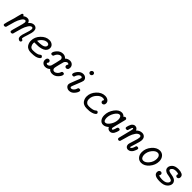

<svg xmlns="http://www.w3.org/2000/svg" viewBox="446 -2219 3833 3833"><g transform="rotate(45 2362.0 -303.0)"><path d="M49.8 -22Q49.8 -35.2 65.9 -92Q82 -148.9 95 -190.9Q107.9 -232.9 110.8 -243.2Q118.7 -277.3 131.8 -328.1Q148.9 -399.9 155.5 -415Q162.1 -430.2 180.2 -430.2Q191.4 -430.2 198.2 -423.1Q205.1 -416 206.5 -410.4Q208 -404.8 208 -401.9Q249 -436 294.9 -436Q314 -436 328.4 -430.4Q342.8 -424.8 351.8 -413.8Q360.8 -402.8 365.5 -395Q370.1 -387.2 374 -375Q422.9 -436 485.8 -436Q519 -436 544.4 -413.6Q569.8 -391.1 569.8 -338.9Q569.8 -293 537.4 -197Q504.9 -101.1 504.9 -81.1Q504.9 -69.8 511 -64.9Q517.1 -60.1 523.4 -59.1Q529.8 -58.1 535.9 -51.5Q542 -44.9 542 -33Q542 -21 533 -10.5Q523.9 0 509.8 0Q486.8 0 467.5 -18.1Q448.2 -36.1 448.2 -76.2Q448.2 -111.3 480.7 -205.1Q513.2 -298.8 513.2 -335Q513.2 -374 485.8 -374Q449.7 -374 415.8 -320.1Q381.8 -266.1 362.3 -203.1Q342.8 -140.1 326.9 -78.1Q311 -16.1 309.1 -12.2Q300.3 4.9 275.9 4.9H273.9Q257.8 4.9 250 -3.7Q242.2 -12.2 242.2 -22.9Q242.2 -41 281.5 -173.6Q320.8 -306.2 320.8 -335Q320.8 -374 293.9 -374Q257.8 -374 223.9 -319.6Q189.9 -265.1 170.4 -202.1Q150.9 -139.2 135 -77.1Q119.1 -15.1 117.2 -12.2Q108.4 4.9 84 4.9H83Q51.8 4.9 49.8 -22Z M662.1 -165Q662.1 -271 741.5 -353.5Q820.8 -436 916 -436Q969.2 -436 1004.6 -407Q1040 -377.9 1040 -332Q1040 -277.8 998 -241.2Q971.2 -218.3 927 -205.6Q882.8 -192.9 848.4 -190.9Q814 -189 757.8 -189H733.9Q731.9 -187 731.9 -163.1Q731.9 -122.1 753.9 -89.1Q775.9 -56.2 825.7 -56.2H828.1Q884.3 -56.2 921.6 -64.7Q959 -73.2 971.9 -82.5Q984.9 -91.8 996.3 -100.3Q1007.8 -108.9 1018.1 -108.9Q1030.3 -108.9 1041.5 -96.9Q1052.7 -85 1052.7 -73.2Q1052.7 -55.2 1023.4 -35.6Q994.1 -16.1 960 -6.8Q916 4.9 836.4 4.9Q833.5 4.9 830.1 4.9Q782.2 4.9 747.1 -11.5Q711.9 -27.8 694.3 -55.4Q676.8 -83 669.4 -110.1Q662.1 -137.2 662.1 -165ZM752 -250Q786.1 -250 807.6 -250.5Q829.1 -251 863.5 -255.4Q897.9 -259.8 918 -267.8Q938 -275.9 953.9 -292Q969.7 -308.1 969.7 -331.1Q969.7 -350.1 954.3 -362.1Q939 -374 914.1 -374Q867.2 -374 821.5 -338.6Q775.9 -303.2 752 -250Z M1128.9 -287.1Q1128.9 -326.2 1179.9 -381.1Q1231 -436 1302.7 -436Q1361.8 -436 1396 -394H1397Q1441.9 -436 1499 -436Q1543.9 -436 1572.3 -408Q1600.6 -379.9 1600.6 -337.9Q1600.6 -302.7 1584.7 -287.4Q1568.8 -272 1549.8 -272Q1532.7 -272 1520.8 -283Q1508.8 -293.9 1508.8 -312Q1508.8 -336.9 1528.8 -352.1Q1517.6 -374 1498 -374Q1477.1 -374 1457.5 -358.4Q1438 -342.8 1428.7 -320.8Q1425.8 -315.9 1402.3 -220.9Q1378.9 -126 1378.9 -111.8Q1378.9 -86.9 1392.3 -71.5Q1405.8 -56.2 1428.7 -56.2Q1459.5 -56.2 1488.5 -80.6Q1517.6 -105 1530.8 -140.1L1531.7 -145Q1533.7 -149.9 1534.7 -151.9Q1535.6 -153.8 1538.8 -158.4Q1542 -163.1 1544.9 -165.5Q1547.9 -168 1553.2 -169.9Q1558.6 -171.9 1564.9 -171.9H1567.9Q1603 -171.9 1603 -143.1Q1603 -104 1551 -49.6Q1499 4.9 1427.7 4.9Q1368.7 4.9 1335 -37.1Q1290 4.9 1231.9 4.9Q1189 4.9 1159.9 -22Q1130.9 -48.8 1130.9 -91.8Q1130.9 -127 1146.2 -142.6Q1161.6 -158.2 1181.6 -158.2Q1199.7 -158.2 1211.2 -145.5Q1222.7 -132.8 1222.7 -117.2Q1222.7 -95.2 1202.6 -79.1Q1211.4 -57.1 1233.9 -57.1Q1253.9 -57.1 1273.9 -72Q1293.9 -86.9 1301.8 -108.9Q1304.7 -115.7 1328.1 -210Q1351.6 -304.2 1351.6 -317.9Q1351.6 -340.8 1338.6 -357.4Q1325.7 -374 1301.8 -374Q1272 -374 1242.9 -350.1Q1213.9 -326.2 1200.7 -291Q1195.8 -276.9 1193.4 -272.5Q1190.9 -268.1 1182.9 -263.4Q1174.8 -258.8 1161.6 -258.8Q1128.9 -259.3 1128.9 -287.1Z M1716.8 -288.1Q1720.7 -332 1766.6 -384Q1812.5 -436 1875.5 -436Q1916.5 -436 1945.1 -411.1Q1973.6 -386.2 1973.6 -348.1V-341.8Q1973.6 -325.7 1925.8 -209.2Q1877.9 -92.8 1877.9 -81.8Q1877.9 -70.8 1885.7 -64Q1893.6 -57.1 1906.7 -57.1Q1931.6 -57.1 1956.8 -81.1Q1981.9 -105 1992.7 -139.2Q1992.7 -140.1 1993.7 -143.1Q1994.6 -146 1995.1 -147.5Q1995.6 -148.9 1996.6 -151.9Q1997.6 -154.8 1998.5 -156.5Q1999.5 -158.2 2001.2 -160.6Q2002.9 -163.1 2004.9 -164.6Q2006.8 -166 2009.3 -167.5Q2011.7 -168.9 2014.6 -169.9Q2017.6 -170.9 2021.7 -171.4Q2025.9 -171.9 2029.8 -171.9Q2064.9 -171.9 2064.9 -143.1Q2064.9 -106.9 2018.8 -51Q1972.7 4.9 1905.8 4.9Q1866.7 4.9 1837.2 -19Q1807.6 -43 1807.6 -82Q1807.6 -106.9 1855.2 -220.9Q1902.8 -335 1902.8 -349.1Q1902.8 -360.4 1894.8 -367.2Q1886.7 -374 1873.5 -374Q1846.7 -374 1823.2 -349.1Q1799.8 -324.2 1788.6 -292Q1787.6 -290 1785.6 -283.9Q1783.7 -277.8 1782.7 -275.9Q1781.7 -273.9 1779.3 -269.5Q1776.9 -265.1 1773.2 -263.7Q1769.5 -262.2 1763.7 -260.5Q1757.8 -258.8 1750.5 -258.8Q1716.8 -259.3 1716.8 -288.1ZM1933.6 -563Q1933.6 -581.1 1948.2 -595.9Q1962.9 -610.8 1982.9 -610.8Q2000 -610.8 2011.5 -598.4Q2022.9 -585.9 2022.9 -569.8Q2022.9 -550.8 2008.8 -536.4Q1994.6 -522 1974.6 -522Q1958.5 -522 1946 -533.9Q1933.6 -545.9 1933.6 -563Z M2235.8 -163.1Q2235.8 -266.1 2314.2 -351.1Q2392.6 -436 2490.7 -436Q2542.5 -436 2576.7 -409.9Q2610.8 -383.8 2610.8 -341.8Q2610.8 -311 2594.7 -295.9Q2578.6 -280.8 2559.6 -280.8Q2542.5 -280.8 2530.5 -292.5Q2518.6 -304.2 2518.6 -319.8Q2518.6 -339.8 2534.7 -356.9V-357.9Q2515.6 -374 2489.7 -374Q2423.8 -374 2364.7 -307.6Q2305.7 -241.2 2305.7 -162.1Q2305.7 -138.2 2312.3 -116.7Q2318.8 -95.2 2342.3 -75.7Q2365.7 -56.2 2404.8 -56.2Q2459 -56.2 2496.3 -64.7Q2533.7 -73.2 2547.1 -82.5Q2560.5 -91.8 2571.5 -100.3Q2582.5 -108.9 2590.8 -108.9Q2605 -108.9 2615.7 -96.9Q2626.5 -85 2627.4 -73.2Q2627.4 -59.1 2611.8 -44.9Q2585 -22 2544.2 -10.5Q2503.4 1 2476.1 2.9Q2448.7 4.9 2404.8 4.9Q2356.9 4.9 2321.8 -11.5Q2286.6 -27.8 2269 -54.9Q2251.5 -82 2243.7 -108.6Q2235.8 -135.3 2235.8 -163.1Z M2749.5 -147.9Q2749.5 -253.9 2815.9 -345Q2882.3 -436 2963.4 -436Q3007.3 -436 3047.4 -396Q3058.6 -420.9 3082.5 -420.9Q3095.7 -420.9 3106.2 -411.4Q3116.7 -401.9 3116.7 -388.2Q3116.7 -382.3 3113.3 -370.1L3049.3 -113.8Q3043.5 -89.8 3043.5 -84Q3043.5 -72.8 3048.1 -66.4Q3052.7 -60.1 3056.6 -58.6Q3060.5 -57.1 3063.5 -57.1Q3083.5 -57.1 3106.4 -143.1Q3115.2 -171.9 3140.6 -171.9H3144.5Q3177.7 -171.9 3177.7 -143.1Q3177.7 -140.1 3174.6 -126Q3171.4 -111.8 3162.8 -88.9Q3154.3 -65.9 3142.3 -45.4Q3130.4 -24.9 3109.4 -10Q3088.4 4.9 3062.5 4.9Q3003.4 4.9 2981.4 -46.9Q2926.3 4.9 2867.7 4.9Q2814.5 4.9 2782 -38.1Q2749.5 -81.1 2749.5 -147.9ZM2819.3 -145Q2819.3 -110.8 2830.8 -84Q2842.3 -57.1 2869.6 -57.1Q2916.5 -57.1 2964.6 -131.1Q3012.7 -205.1 3012.7 -285.2Q3012.7 -326.2 2998.5 -350.1Q2984.4 -374 2960.4 -374Q2912.6 -374 2866 -298.6Q2819.3 -223.1 2819.3 -145Z M3228.5 -287.1Q3228.5 -290 3231 -303Q3233.4 -315.9 3241 -339.4Q3248.5 -362.8 3259.5 -383.8Q3270.5 -404.8 3291.5 -420.4Q3312.5 -436 3337.4 -436Q3393.6 -436 3414.6 -380.9Q3469.7 -436 3534.2 -436Q3579.1 -436 3606.7 -408.4Q3634.3 -380.9 3634.3 -331.1Q3634.3 -288.1 3600.3 -184.6Q3566.4 -81.1 3566.4 -73.2Q3566.4 -64.5 3569.3 -57.1Q3590.3 -57.1 3604.5 -78.1Q3618.7 -99.1 3627.4 -127.4Q3636.2 -155.8 3637.2 -158.2Q3645.5 -171.9 3663.1 -171.9Q3663.6 -171.9 3664.6 -171.9H3666.5Q3702.6 -171.9 3702.6 -143.1Q3702.6 -134.3 3694.6 -111.6Q3686.5 -88.9 3671.9 -62Q3657.2 -35.2 3630.4 -15.1Q3603.5 4.9 3571.3 4.9Q3538.1 4.9 3517.3 -17.6Q3496.6 -40 3496.6 -76.2Q3496.6 -96.2 3530.5 -196Q3564.5 -295.9 3564.5 -333Q3564.5 -374 3532.2 -374Q3487.3 -374 3450 -320.6Q3412.6 -267.1 3393.1 -203.6Q3373.5 -140.1 3357.4 -78.6Q3341.3 -17.1 3337.4 -11.2Q3326.2 4.9 3307.6 4.9Q3294.4 4.9 3283.9 -4.6Q3273.4 -14.2 3273.4 -27.8Q3273.4 -33.7 3278.3 -50.8L3344.2 -316.9Q3350.1 -336.9 3350.6 -349.1Q3350.6 -372.1 3337.4 -372.1Q3320.3 -372.1 3301.3 -299.8Q3300.3 -296.9 3298.8 -291Q3297.4 -285.2 3296.4 -281.5Q3295.4 -277.8 3293 -272.9Q3290.5 -268.1 3287.4 -265.6Q3284.2 -263.2 3278.3 -261Q3272.5 -258.8 3265.6 -258.8H3263.2Q3228.5 -259.3 3228.5 -287.1Z M3800.3 -158.2Q3800.3 -263.2 3874.3 -349.6Q3948.2 -436 4037.1 -436Q4100.1 -436 4139.6 -390.1Q4179.2 -344.2 4179.2 -272.9Q4179.2 -168 4105.7 -81.5Q4032.2 4.9 3943.4 4.9Q3879.4 4.9 3839.8 -41.3Q3800.3 -87.4 3800.3 -158.2ZM3870.1 -152.8Q3870.1 -113.8 3888.2 -85Q3906.2 -56.2 3943.4 -56.2Q4000.5 -56.2 4054.9 -124Q4109.4 -191.9 4109.4 -276.9Q4109.4 -320.8 4088.9 -347.4Q4068.4 -374 4035.2 -374Q3978 -374 3924.1 -305.4Q3870.1 -236.8 3870.1 -152.8Z M4296.4 -90.8Q4296.4 -121.6 4312.3 -136.7Q4328.1 -151.9 4347.2 -151.9Q4363.3 -151.9 4375.7 -140.4Q4388.2 -128.9 4388.2 -111.8Q4388.2 -96.7 4373 -77.1Q4407.2 -56.2 4468.3 -56.2Q4550.3 -56.2 4585.7 -85Q4621.1 -113.8 4621.1 -144Q4621.1 -166 4595.7 -178.5Q4570.3 -190.9 4521.2 -199.5Q4472.2 -208 4465.3 -210Q4431.2 -218.8 4406.2 -242.4Q4381.3 -266.1 4381.3 -303.2Q4381.3 -352.1 4426.3 -394Q4471.2 -436 4563 -436Q4620.1 -436 4662.1 -416Q4704.1 -396 4704.1 -349.1Q4704.1 -324.2 4690.2 -309.1Q4676.3 -293.9 4656.2 -293.9Q4640.1 -293.9 4628.7 -304.4Q4617.2 -314.9 4617.2 -332Q4617.2 -343.3 4627.4 -359.9Q4599.6 -374 4560.1 -374Q4500 -374 4471.7 -351.6Q4443.4 -329.1 4443.4 -305.2Q4443.4 -278.3 4502.4 -265.1Q4508.3 -264.2 4552.2 -255.9Q4627.4 -242.7 4655.3 -211.4Q4683.1 -180.2 4683.1 -145Q4683.1 -89.8 4630.1 -42.5Q4577.1 4.9 4469.2 4.9Q4468.3 4.9 4467.3 4.9Q4296.4 4.9 4296.4 -90.8Z"/></g></svg>

Font: CMU Typewriter Text
Style: Italic
Weight: 500
Italic angle: -14.04°
Version: Version 0.7.0